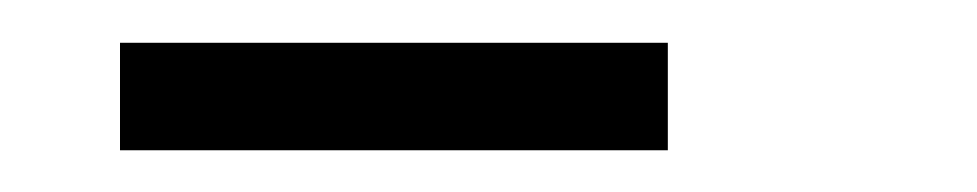

<svg xmlns="http://www.w3.org/2000/svg" viewBox="-20 -712 468 92"><path d="M37.5 -691.5H300V-640H37.5Z"/></svg>

Font: Big Shoulders Stencil Text Thin Medium
Style: Regular
Weight: 500
Version: Version 2.001